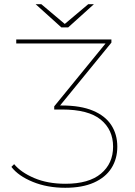

<svg xmlns="http://www.w3.org/2000/svg" viewBox="-20 -887 642 910"><path d="M289 3Q204 3 135.5 -25Q67 -53 34 -96L47 -109Q79 -70 142.5 -43Q206 -16 290 -16Q401 -16 458.5 -64Q516 -112 516 -192Q516 -272 457.5 -320Q399 -368 274 -368H237V-383L486 -688L488 -681H57V-700H508V-685L259 -380L257 -387H273Q362 -387 420.5 -362.5Q479 -338 507.5 -294Q536 -250 536 -192Q536 -134 508 -90Q480 -46 425 -21.5Q370 3 289 3ZM271 -757 149 -867H176L290 -771H284L398 -867H425L303 -757Z"/></svg>

Font: Montserrat Thin
Style: Regular
Weight: 100
Designer: Julieta Ulanovsky
Foundry: Julieta Ulanovsky
Version: Version 9.000